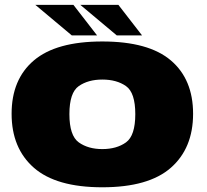

<svg xmlns="http://www.w3.org/2000/svg" viewBox="-20 -770 855 794"><path d="M403 4.5Q594.5 4.5 686.5 -76.2Q778.5 -157 778.5 -299.5Q778.5 -442 686.5 -520.2Q594.5 -598.5 403 -598.5Q212.5 -598.5 120.2 -520.2Q28 -442 28 -299.5Q28 -157 120.2 -76.2Q212.5 4.5 403 4.5ZM403 -153.5Q344.5 -153.5 305.8 -181.2Q267 -209 267 -298Q267 -387 305.8 -414Q344.5 -441 403 -441Q462.5 -441 501 -414Q539.5 -387 539.5 -298Q539.5 -209 501 -181.2Q462.5 -153.5 403 -153.5ZM463 -623.5H567.5L469.5 -750H312ZM277 -623.5H381.5L283.5 -750H126Z"/></svg>

Font: Anybody SemiExpanded Black
Style: Regular
Weight: 900
Width: 6
Version: Version 1.113;gftools[0.9.25]